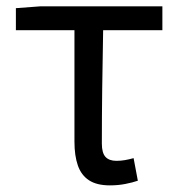

<svg xmlns="http://www.w3.org/2000/svg" viewBox="-20 -563 554 597"><path d="M321.8 13.4Q280.9 13.4 256.8 -2.4Q232.7 -18.1 222.1 -48.5Q211.5 -78.8 211.5 -122.3V-469H29.4V-537.6L106.5 -543.4H484.9V-469H300.7Q298.9 -377.1 297.8 -287.7Q296.7 -198.3 296.7 -116.3Q296.7 -87.6 308 -75.2Q319.3 -62.9 342 -62.9Q355.5 -62.9 368.7 -65.2Q381.9 -67.5 395.4 -71.3L408.6 -1.1Q392.8 4.4 370.1 8.9Q347.4 13.4 321.8 13.4Z"/></svg>

Font: Noto Sans TC
Style: Regular
Weight: 100
Designer: Ryoko NISHIZUKA 西塚涼子 (kana, bopomofo & ideographs); Paul D. Hunt (Latin, Greek & Cyrillic); Sandoll Communications 산돌커뮤니
Foundry: Adobe
Version: Version 2.004;hotconv 1.0.118;makeotfexe 2.5.65603